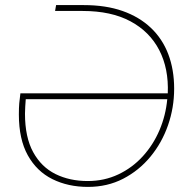

<svg xmlns="http://www.w3.org/2000/svg" viewBox="-20 -720 750 753"><path d="M325 13Q247 13 185.5 -17.5Q124 -48 89 -111Q54 -174 54 -271Q54 -298 55.5 -315Q57 -332 60 -354H638Q642 -451 604.5 -523.5Q567 -596 491.5 -636.5Q416 -677 304 -677H196L200 -700H309Q395 -700 460.5 -677Q526 -654 571.5 -611Q617 -568 640 -507.5Q663 -447 663 -372Q663 -298 639 -229Q615 -160 570 -105.5Q525 -51 463 -19Q401 13 325 13ZM324 -10Q389 -10 444 -36Q499 -62 540 -107Q581 -152 605.5 -209.5Q630 -267 636 -331H81Q80 -316 79 -302Q78 -288 78 -274Q78 -182 110 -123.5Q142 -65 197.5 -37.5Q253 -10 324 -10Z"/></svg>

Font: MuseoModerno Thin
Style: Italic
Weight: 100
Italic angle: -9°
Designer: Pablo Cosgaya, Héctor Gatti, Marcela Romero, and the Authors of The MuseoModerno Project.
Foundry: Omnibus-Type Team
Version: Version 1.003